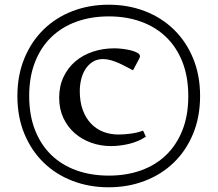

<svg xmlns="http://www.w3.org/2000/svg" viewBox="-20 -752 928 819"><path d="M547.4 -452.1Q533.7 -459 518.3 -467.3Q502.9 -475.6 486.6 -482.9Q470.2 -490.2 453.1 -495.1Q436 -500 419.4 -500Q393.6 -500 374.8 -487.8Q356 -475.6 343.8 -456.1Q331.5 -436.5 325.9 -412.1Q320.3 -387.7 320.3 -363.8Q320.3 -317.9 333 -283.2Q345.7 -248.5 367.9 -225.1Q390.1 -201.7 420.2 -189.9Q450.2 -178.2 485.4 -178.2Q510.7 -178.2 538.8 -182.1Q566.9 -186 590.3 -194.8L602.1 -168.9Q570.3 -147.9 531 -138.4Q491.7 -128.9 453.1 -128.9Q408.7 -128.9 368.7 -143.3Q328.6 -157.7 298.3 -184.3Q268.1 -210.9 250.2 -249Q232.4 -287.1 232.4 -335Q232.4 -384.8 251 -423.8Q269.5 -462.9 301.3 -490Q333 -517.1 376 -531.5Q418.9 -545.9 468.3 -545.9Q482.9 -545.9 501.7 -543.7Q520.5 -541.5 537.4 -537.4Q554.2 -533.2 565.7 -526.9Q577.1 -520.5 577.1 -512.2Q577.1 -510.3 576.7 -508.5Q576.2 -506.8 573.2 -501Q570.3 -495.1 564.2 -483.6Q558.1 -472.2 547.4 -452.1ZM104.5 -342.8Q104.5 -260.7 129.4 -197.3Q154.3 -133.8 199.2 -90.6Q244.1 -47.4 306.6 -25.1Q369.1 -2.9 444.3 -2.9Q519 -2.9 581.3 -25.1Q643.6 -47.4 688.5 -90.6Q733.4 -133.8 758.3 -197Q783.2 -260.3 783.2 -341.8Q783.2 -423.8 758.3 -487.3Q733.4 -550.8 688.5 -594Q643.6 -637.2 581.3 -659.7Q519 -682.1 444.3 -682.1Q369.1 -682.1 306.6 -659.7Q244.1 -637.2 199.2 -594Q154.3 -550.8 129.4 -487.3Q104.5 -423.8 104.5 -342.8ZM833.5 -342.8Q833.5 -253.4 803.7 -181.4Q773.9 -109.4 721.4 -58.6Q668.9 -7.8 597.7 19.5Q526.4 46.9 443.4 46.9Q360.4 46.9 289.3 19.5Q218.3 -7.8 166 -58.6Q113.8 -109.4 84 -181.2Q54.2 -252.9 54.2 -341.8Q54.2 -431.2 84 -503.2Q113.8 -575.2 166 -626.2Q218.3 -677.2 289.3 -704.6Q360.4 -731.9 443.4 -731.9Q526.4 -731.9 597.7 -704.6Q668.9 -677.2 721.4 -626.2Q773.9 -575.2 803.7 -503.2Q833.5 -431.2 833.5 -342.8Z"/></svg>

Font: Artifika
Style: Medium
Weight: 500
Designer: Yulya Zhdanova | Cyreal.org
Foundry: Yulya Zhdanova | Cyreal
Version: Version 1.000